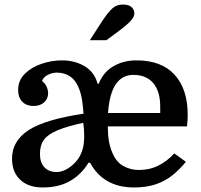

<svg xmlns="http://www.w3.org/2000/svg" viewBox="-20 -816 885 846"><path d="M33 -117Q33 -195 106 -242.5Q179 -290 348 -315Q344 -370 337 -398Q330 -426 319 -445Q305 -471 282 -483.5Q259 -496 230 -496Q210 -496 190.5 -486Q171 -476 165 -459Q179 -449 185.5 -434Q192 -419 192 -405Q192 -381 174.5 -365Q157 -349 127 -349Q97 -349 78.5 -367.5Q60 -386 60 -420Q60 -462 89.5 -491Q119 -520 163.5 -535Q208 -550 253 -550Q309 -550 352.5 -524.5Q396 -499 410 -447H415Q435 -498 479.5 -524Q524 -550 581 -550Q692 -550 749.5 -486.5Q807 -423 807 -311Q807 -301 806.5 -290Q806 -279 804 -259H455Q455 -222 460 -194Q465 -166 475 -143Q492 -102 523.5 -84.5Q555 -67 592 -67Q639 -67 678 -86.5Q717 -106 748 -140L799 -103Q773 -71 742 -45.5Q711 -20 669.5 -5Q628 10 570 10Q503 10 454.5 -17.5Q406 -45 377 -99H370Q339 -48 289.5 -19Q240 10 168 10Q105 10 69 -24Q33 -58 33 -117ZM568 -486Q518 -486 490 -444.5Q462 -403 456 -318H686V-346Q686 -413 655.5 -449.5Q625 -486 568 -486ZM230 -58Q253 -58 278 -73Q303 -88 322 -113Q336 -132 343.5 -156.5Q351 -181 351 -215Q351 -232 350 -246Q349 -260 347 -275Q274 -259 232.5 -241.5Q191 -224 173.5 -200Q156 -176 156 -138Q156 -100 175.5 -79Q195 -58 230 -58ZM376 -639 425 -715Q455 -761 474.5 -778.5Q494 -796 520 -796Q548 -796 560 -784.5Q572 -773 572 -756Q572 -741 553.5 -721.5Q535 -702 487 -667L449 -639Z"/></svg>

Font: Domine SemiBold
Style: Regular
Weight: 600
Designer: Pablo Impallari, Rodrigo Fuenzalida, Brenda Gallo
Foundry: Pablo Impallari, Rodrigo Fuenzalida, Brenda Gallo
Version: Version 2.000